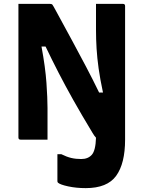

<svg xmlns="http://www.w3.org/2000/svg" viewBox="-20 -720 740 990"><path d="M225 0H86Q75 0 75 -11V-700H238Q247 -700 250.5 -695.5Q254 -691 268 -665Q315 -579 352.5 -509.5Q390 -440 423.5 -376.5Q457 -313 491 -243H511Q496 -313 488.5 -367Q481 -421 478 -469Q475 -517 475 -567V-700H614Q625 -700 625 -689V0Q625 123 579 186.5Q533 250 422 250Q373 250 331.5 241Q290 232 279 222Q276 219 276 214V75H296Q324 89 347.5 94.5Q371 100 399 100Q434 100 453.5 78Q473 56 475 -10Q467 -18 457 -35Q399 -131 357.5 -205Q316 -279 282 -345Q248 -411 215 -480H194Q214 -372 219.5 -292.5Q225 -213 225 -163Z"/></svg>

Font: Recursive Sn Lnr St XBd
Style: Regular
Weight: 800
Version: Version 1.079;hotconv 1.0.112;makeotfexe 2.5.65598; ttfautoh